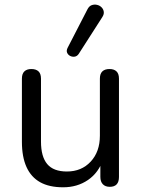

<svg xmlns="http://www.w3.org/2000/svg" viewBox="-20 -786 601 815"><path d="M248 9Q189 9 150.5 -12.5Q112 -34 92.5 -77Q73 -120 73 -184V-452Q73 -473 83.5 -483Q94 -493 113 -493Q133 -493 143.5 -483Q154 -473 154 -452V-185Q154 -121 180.5 -89.5Q207 -58 264 -58Q326 -58 365 -100Q404 -142 404 -210V-452Q404 -473 414.5 -483Q425 -493 445 -493Q464 -493 474.5 -483Q485 -473 485 -452V-35Q485 7 446 7Q427 7 416.5 -4Q406 -15 406 -35V-126L419 -112Q399 -53 353.5 -22Q308 9 248 9ZM314 -557Q307 -547 297 -545.5Q287 -544 278 -548.5Q269 -553 265 -562Q261 -571 267 -583L351 -746Q358 -760 369 -764Q380 -768 391.5 -765.5Q403 -763 411 -755Q419 -747 420.5 -736Q422 -725 414 -713Z"/></svg>

Font: Nunito ExtraLight
Style: Regular
Weight: 400
Version: Version 3.602